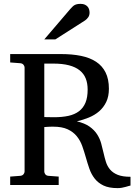

<svg xmlns="http://www.w3.org/2000/svg" viewBox="-20 -948 689 984"><path d="M429.2 -488.8Q429.2 -521 419.4 -545.7Q409.7 -570.3 388.4 -587.4Q367.2 -604.5 333.7 -613.3Q300.3 -622.1 252.9 -622.1H207V-348.1Q208 -348.1 213.9 -347.9Q219.7 -347.7 227.3 -347.7Q234.9 -347.7 242.9 -347.4Q251 -347.2 256.8 -347.2Q298.3 -347.2 330.6 -354.2Q362.8 -361.3 384.8 -377.9Q406.7 -394.5 418 -421.6Q429.2 -448.7 429.2 -488.8ZM648.9 2.9Q645.5 3.4 639.2 5.4Q632.8 7.3 624 9.8Q615.2 12.2 604.7 14.2Q594.2 16.1 583 16.1Q538.1 16.1 510.3 2.7Q482.4 -10.7 465.1 -33Q447.8 -55.2 438 -83.5Q428.2 -111.8 419.9 -141.4Q411.6 -170.9 401.6 -199.2Q391.6 -227.5 373.5 -249.8Q355.5 -272 326.7 -285.4Q297.9 -298.8 252 -298.8Q244.1 -298.8 236.3 -298.6Q228.5 -298.3 222.4 -297.9Q216.3 -297.4 211.9 -297.1Q207.5 -296.9 207 -296.9V-68.8Q207 -61.5 212.2 -54.7Q217.3 -47.9 228 -46.9L280.8 -43V0H32.2V-43L84 -46.9Q94.7 -47.9 100.3 -54.7Q106 -61.5 106 -68.8V-602.1Q106 -609.4 100.3 -616.2Q94.7 -623 84 -624L32.2 -627.9V-670.9H293Q350.1 -670.9 395.5 -661.6Q440.9 -652.3 472.7 -631.3Q504.4 -610.4 521.2 -576.4Q538.1 -542.5 538.1 -493.2Q538.1 -453.6 524.4 -425.3Q510.7 -397 488 -377.4Q465.3 -357.9 435.5 -345.7Q405.8 -333.5 374 -326.2Q414.6 -316.4 439 -299.1Q463.4 -281.7 477.5 -259.8Q491.7 -237.8 498.5 -213.1Q505.4 -188.5 510.7 -164.3Q516.1 -140.1 522.9 -118.2Q529.8 -96.2 544.2 -79.1Q558.6 -62 583.3 -52Q607.9 -42 648.9 -42ZM439 -883.3Q439 -869.6 432.4 -859.9Q425.8 -850.1 416 -843.3L263.7 -746.1H207L339.8 -901.4Q345.7 -907.7 350.6 -912.8Q355.5 -918 361.3 -921.4Q367.2 -924.8 374.8 -926.5Q382.3 -928.2 393.1 -928.2Q406.2 -928.2 415 -924.1Q423.8 -919.9 429.2 -913.6Q434.6 -907.2 436.8 -899.2Q439 -891.1 439 -883.3Z"/></svg>

Font: Charis SIL
Style: Regular
Weight: 400
Foundry: SIL International
Version: Version 4.112